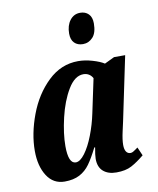

<svg xmlns="http://www.w3.org/2000/svg" viewBox="-87 -840 755 918"><g transform="rotate(-10 291.0 -381.0)"><path d="M37 -159Q37 -242 71 -333Q105 -424 168.5 -485Q232 -546 315 -546Q348 -546 384 -535.5Q420 -525 440 -512L488 -535H542L477 -224Q476 -219 467 -179Q458 -139 458 -114Q458 -92 465.5 -81Q473 -70 486 -70Q493 -70 499 -73.5Q505 -77 512 -82Q519 -87 523 -90L541 -49Q507 -21 478 -5.5Q449 10 404 10Q364 10 340.5 -10.5Q317 -31 317 -71Q317 -89 324 -126H320Q296 -78 275.5 -49.5Q255 -21 225.5 -5.5Q196 10 153 10Q98 10 67.5 -37.5Q37 -85 37 -159ZM339 -288 374 -453Q367 -466 355.5 -473Q344 -480 329 -480Q287 -480 254 -425Q221 -370 203 -293Q185 -216 185 -156Q185 -71 221 -71Q242 -71 265.5 -102.5Q289 -134 308.5 -184.5Q328 -235 339 -288ZM296 -683Q296 -722 315 -747Q334 -772 365 -772Q390 -772 405.5 -756.5Q421 -741 421 -711Q421 -665 401 -643.5Q381 -622 353 -622Q327 -622 311.5 -637.5Q296 -653 296 -683Z"/></g></svg>

Font: Noto Serif CondExtraBold
Style: Italic
Weight: 800
Width: 3
Italic angle: -12°
Designer: Monotype Design Team
Foundry: Monotype Imaging Inc.
Version: Version 1.001